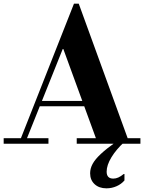

<svg xmlns="http://www.w3.org/2000/svg" viewBox="-35 -783 785 1046"><path d="M493 -15 310 -516H306L300 -553L368 -763H394L666 -15ZM-15 0V-30H229V0ZM164 -204V-233H508V-204ZM383 0V-30H730V0ZM73 -15 368 -763H394L342 -604L106 -15ZM545 243Q505 243 480.5 220.5Q456 198 456 161Q456 135 469.5 110Q483 85 514 56Q545 27 597 -10H643Q598 31 572 74Q546 117 546 152Q546 190 582 190Q596 190 609.5 184Q623 178 639 165H643V200Q626 220 600 231.5Q574 243 545 243Z"/></svg>

Font: Libre Bodoni
Style: Bold
Weight: 700
Designer: Pablo Impallari, Rodrigo Fuenzalida
Foundry: Impallari Type
Version: Version 2.005;gftools[0.9.23]